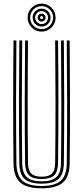

<svg xmlns="http://www.w3.org/2000/svg" viewBox="-20 -1021 454 1048"><path d="M207.2 6.8Q126 6.8 90.4 -24.8Q54.8 -56.2 53.8 -129.2Q51.8 -293.8 51.9 -461.9Q52 -630 53.8 -800H69.5Q67.8 -639.5 67.6 -469.6Q67.5 -299.8 69.5 -129.5Q70.5 -62.5 102.9 -34.1Q135.2 -5.8 207.2 -5.8Q278.8 -5.8 311.1 -34.1Q343.5 -62.5 344.5 -129.5Q346.5 -295 346.4 -463.1Q346.2 -631.2 344.5 -800H360.2Q362 -631.2 362.2 -464.8Q362.5 -298.2 360.2 -129.2Q359.2 -56.2 323.6 -24.8Q288 6.8 207.2 6.8ZM207.2 -18.5Q142.8 -18.5 114.5 -44.2Q86.2 -70 85.5 -129.8Q83.2 -296.8 83.5 -464Q83.8 -631.2 85.5 -800H101.2Q99.5 -638.2 99.2 -468.5Q99 -298.8 101.2 -129.8Q102 -76.8 126.8 -54Q151.5 -31.2 207.2 -31.2Q262.5 -31.2 287.2 -54Q312 -76.8 312.8 -129.8Q315 -295.5 314.8 -463.4Q314.5 -631.2 312.8 -800H328.5Q330.2 -631.2 330.5 -465Q330.8 -298.8 328.5 -129.8Q327.8 -70 299.5 -44.2Q271.2 -18.5 207.2 -18.5ZM207.2 -44Q160 -44 138.9 -63.9Q117.8 -83.8 117 -130Q114.8 -297.5 115 -464.2Q115.2 -631 117 -800H133Q131.2 -639.5 131 -469.1Q130.8 -298.8 133 -130.2Q133.5 -91.5 150.2 -74Q167 -56.5 207.2 -56.5Q247 -56.5 263.8 -74Q280.5 -91.5 281 -130.2Q283.2 -297 283 -464.1Q282.8 -631.2 281 -800H296.8Q298.8 -630.8 298.9 -464.8Q299 -298.8 296.8 -130Q296.2 -83.2 275.1 -63.6Q254 -44 207.2 -44ZM207.2 -848.5Q175.5 -848.5 153.1 -870.9Q130.8 -893.2 130.8 -924.8Q130.8 -956.5 153.1 -978.9Q175.5 -1001.2 207.2 -1001.2Q238.8 -1001.2 261.1 -978.9Q283.5 -956.5 283.5 -924.8Q283.5 -893.2 261.1 -870.9Q238.8 -848.5 207.2 -848.5ZM207.2 -862.2Q233.2 -862.2 251.5 -880.5Q269.8 -898.8 269.8 -924.8Q269.8 -951 251.5 -969.2Q233.2 -987.5 207.2 -987.5Q181 -987.5 162.8 -969.2Q144.5 -951 144.5 -924.8Q144.5 -898.8 162.8 -880.5Q181 -862.2 207.2 -862.2ZM207.2 -876Q186.8 -876 172.5 -890.2Q158.2 -904.5 158.2 -924.8Q158.2 -945.2 172.5 -959.5Q186.8 -973.8 207.2 -973.8Q227.5 -973.8 241.8 -959.5Q256 -945.2 256 -924.8Q256 -904.5 241.8 -890.2Q227.5 -876 207.2 -876ZM207.2 -889.5Q221.8 -889.5 232.1 -900Q242.5 -910.5 242.5 -924.8Q242.5 -939.5 232.1 -949.9Q221.8 -960.2 207.2 -960.2Q192.8 -960.2 182.2 -949.9Q171.8 -939.5 171.8 -924.8Q171.8 -910.5 182.2 -900Q192.8 -889.5 207.2 -889.5ZM207.2 -903.2Q198 -903.2 191.8 -909.5Q185.5 -915.8 185.5 -924.8Q185.5 -934 191.8 -940.2Q198 -946.5 207.2 -946.5Q216.2 -946.5 222.5 -940.2Q228.8 -934 228.8 -924.8Q228.8 -915.8 222.5 -909.5Q216.2 -903.2 207.2 -903.2ZM207.2 -916.8Q215.2 -916.8 215.2 -924.8Q215.2 -933 207.2 -933Q199 -933 199 -924.8Q199 -916.8 207.2 -916.8Z"/></svg>

Font: Big Shoulders Inline Text
Style: Regular
Weight: 400
Designer: Patric King
Foundry: XO Type Co
Version: Version 1.000